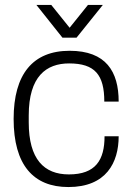

<svg xmlns="http://www.w3.org/2000/svg" viewBox="-20 -743 533 775"><path d="M127 -723 232 -591H289L395 -723H335L261 -631L187 -723ZM256 12C409 12 459 -87 459 -193H402C402 -97 366 -39 258 -39C158 -39 96 -100 96 -249V-277C96 -435 167 -487 259 -487C363 -487 401 -441 401 -333H459C459 -454 408 -538 261 -538C113 -538 35 -444 35 -263C35 -77 115 12 256 12Z"/></svg>

Font: Archivo ExtraLight
Style: Regular
Weight: 200
Designer: Hector Gatti
Foundry: Omnibus-Type
Version: Version 2.001